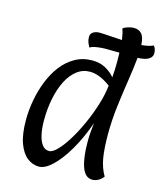

<svg xmlns="http://www.w3.org/2000/svg" viewBox="-136 -1037 979 1151"><g transform="rotate(15 354.0 -461.5)"><path d="M215 14Q176 14 142.5 -11.5Q109 -37 88.5 -92.5Q68 -148 68 -237Q68 -297 79.5 -360Q91 -423 114 -481Q137 -539 172 -584.5Q207 -630 254.5 -657Q302 -684 361 -684Q408 -684 443 -665Q478 -646 502 -617Q504 -637 505 -663.5Q506 -690 506 -718Q506 -745 505 -771Q476 -771 451.5 -771.5Q427 -772 417 -772Q398 -772 368.5 -768Q339 -764 323 -754Q316 -766 310 -781Q304 -796 304 -815Q304 -835 320 -845.5Q336 -856 360 -856Q378 -856 419 -853Q460 -850 500 -848Q497 -870 493 -887.5Q489 -905 484 -915Q495 -925 515.5 -931Q536 -937 551 -937Q582 -937 599.5 -917.5Q617 -898 620 -849Q642 -851 662.5 -855.5Q683 -860 693 -866Q702 -855 705 -843.5Q708 -832 708 -820Q708 -799 687.5 -785Q667 -771 618 -769Q612 -706 599.5 -626Q587 -546 576 -457.5Q565 -369 565 -280Q565 -195 574.5 -136.5Q584 -78 612 -30Q597 -11 579.5 -2Q562 7 544 7Q500 7 479.5 -49.5Q459 -106 459 -206Q459 -240 461.5 -268Q464 -296 467 -323Q432 -224 387.5 -148Q343 -72 297.5 -29Q252 14 215 14ZM249 -92Q271 -92 300.5 -122.5Q330 -153 361 -203.5Q392 -254 420 -316Q448 -378 468 -442.5Q488 -507 494 -563Q458 -590 426 -602.5Q394 -615 365 -615Q320 -615 284 -587Q248 -559 223.5 -510.5Q199 -462 186 -398Q173 -334 173 -262Q173 -215 181 -176.5Q189 -138 206 -115Q223 -92 249 -92Z"/></g></svg>

Font: Paprika
Style: Regular
Weight: 400
Designer: Eduardo Rodriguez Tunni
Foundry: Eduardo Rodriguez Tunni
Version: Version 1.010; ttfautohint (v1.8.3)